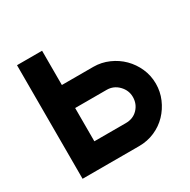

<svg xmlns="http://www.w3.org/2000/svg" viewBox="-110 -549 642 650"><g transform="rotate(-30 211.0 -224.0)"><path d="M256 -312Q287 -312 315.5 -299.5Q344 -287 365 -266Q386 -245 398.5 -217Q411 -189 411 -157Q411 -126 399 -98Q387 -70 366.5 -48.5Q346 -27 317.5 -14.5Q289 -2 256 -2H35V-446H133V-312ZM133 -92H256Q285 -92 303 -111Q321 -130 321 -157Q321 -183 302 -202.5Q283 -222 256 -222H133Z"/></g></svg>

Font: Fundamental  Brigade
Style: Regular
Weight: 400
Designer: Peter Wiegel, original typeface by Arno Drescher 1935
Foundry: Peter Wiegel
Version: Version 0.000 2012 initial release